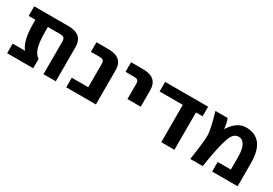

<svg xmlns="http://www.w3.org/2000/svg" viewBox="19 -1198 2651 1863"><g transform="rotate(30 1344.5 -266.0)"><path d="M593.8 2H456.1V-363.3Q456.1 -393.6 443.4 -404.8Q430.7 -416 398.4 -416H263.7V-372.1Q263.7 -248 282.2 -187.5Q300.8 -127 340.8 -102.5V2H48.8V-105.5H187.5Q124 -178.7 124 -372.1V-416H48.8V-523.4H432.6Q593.8 -523.4 593.8 -379.9Z M710.9 2V-105.5H895.5V-363.3Q895.5 -394.5 883.3 -405.3Q871.1 -416 838.9 -416H746.1V-523.4H881.8Q1043 -523.4 1043 -379.9V2Z M1133.8 -416V-523.4H1269.5Q1430.7 -523.4 1430.7 -379.9V-196.3H1282.2V-363.3Q1282.2 -394.5 1270.5 -405.3Q1258.8 -416 1225.6 -416Z M1922.9 2H1775.4V-416H1515.6V-523.4H1997.1V-416H1922.9Z M2240.2 -412.1Q2316.4 -534.2 2418 -534.2Q2630.9 -534.2 2630.9 -255.9V2H2345.7V-105.5H2493.2V-243.2Q2493.2 -334 2468.3 -377Q2443.4 -419.9 2402.3 -419.9Q2366.2 -419.9 2341.8 -391.6Q2317.4 -363.3 2292.5 -271Q2267.6 -178.7 2240.2 2H2100.6Q2134.8 -222.7 2131.8 -287.1Q2128.9 -351.6 2079.1 -523.4H2215.8Q2235.4 -475.6 2240.2 -412.1Z"/></g></svg>

Font: Nasu
Style: Bold
Weight: 700
Designer: Ryoko NISHIZUKA (kana &amp; ideographs); Paul D. Hunt (Latin, Greek &amp; Cyrillic); Wenlong ZHANG (bopomofo); Sandoll C
Version: Version 2014.1215